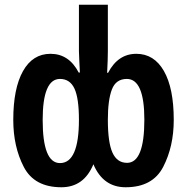

<svg xmlns="http://www.w3.org/2000/svg" viewBox="-20 -780 791 810"><path d="M374 -87Q415 10 510 10Q624 10 668.5 -76Q713 -162 713 -274Q713 -408 671.5 -480.5Q630 -553 555 -553Q478 -553 436 -473H432Q435 -530 435 -564V-760H313V-564Q313 -548 314.5 -525.5Q316 -503 317 -474H312Q271 -553 193 -553Q118 -553 77 -480Q36 -407 36 -274Q36 -161 80.5 -75.5Q125 10 239 10Q334 10 374 -87ZM435 -275Q435 -358 452 -402.5Q469 -447 515 -447Q589 -447 589 -275Q589 -93 516 -93Q474 -93 454.5 -136Q435 -179 435 -275ZM160 -274Q160 -447 233 -447Q275 -447 294 -406.5Q313 -366 313 -275Q313 -92 233 -92Q160 -92 160 -274Z"/></svg>

Font: Noto Sans UI Condensed
Style: Bold
Weight: 700
Width: 3
Designer: Monotype Design Team
Foundry: Monotype Imaging Inc.
Version: 1.001